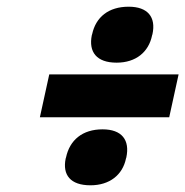

<svg xmlns="http://www.w3.org/2000/svg" viewBox="-20 -606 553 573"><path d="M127 -384 99 -256H485L513 -384ZM176 -133C166 -84 190 -53 250 -53C307 -53 346 -84 356 -133L357 -136C368 -188 344 -220 286 -220C226 -220 188 -188 177 -136ZM254 -501C244 -451 268 -419 328 -419C386 -419 424 -451 434 -501L435 -504C446 -555 421 -586 364 -586C304 -586 266 -555 255 -504Z"/></svg>

Font: LT Wave Text Black Italic
Style: Regular
Weight: 900
Designer: Daniel Lyons
Version: Version 2.5 (Glyphs App)